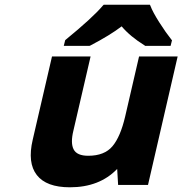

<svg xmlns="http://www.w3.org/2000/svg" viewBox="-20 -786 775 816"><path d="M292 -231Q279 -178 293 -151Q307 -124 355 -124Q424 -124 458 -164.5Q492 -205 512 -291L571 -546H735L609 0H482L478 -68Q403 10 277 10Q177 10 136.5 -42Q96 -94 119 -192L201 -546H365ZM617 -766 619 -762Q629 -735 657 -691Q685 -647 709 -617L711 -615L705 -591H596V-592Q533 -631 497 -674Q449 -637 363 -592L360 -591H251L257 -615L259 -617Q374 -711 417 -762L421 -766Z"/></svg>

Font: Passageway
Style: BdIt
Weight: 700
Foundry: Ascender Corporation
Version: Version 1.11